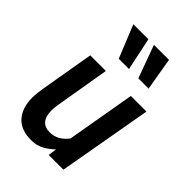

<svg xmlns="http://www.w3.org/2000/svg" viewBox="-226 -850 953 953"><g transform="rotate(45 251.0 -373.0)"><path d="M178 10Q105 10 68.5 -31.5Q32 -73 32 -145Q32 -160 34.2 -177.8Q36.5 -195.5 39.5 -215.5L87.5 -495.5H197L151.5 -226.5Q148.5 -209 146.5 -194.8Q144.5 -180.5 144.5 -168Q144.5 -83 215 -83Q245 -83 269 -97Q293 -111 313 -138.5L302 -50Q276 -23.5 246.2 -6.8Q216.5 10 178 10ZM291.5 0 304 -100.5 372.5 -495.5H482L394.5 0ZM409 -583.5H337L274 -756H379.5ZM271.5 -583.5H199.5L129.5 -756H235Z"/></g></svg>

Font: Cabin SemiCondensedSemiBold
Style: Italic
Weight: 600
Width: 4
Italic angle: -10°
Designer: Pablo Impallari
Foundry: Pablo Impallari. http://www.impallari.com Igino Marini. http://www.ikern.com
Version: Version 3.001